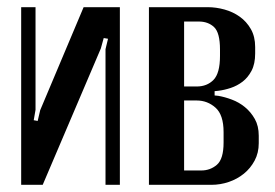

<svg xmlns="http://www.w3.org/2000/svg" viewBox="-20 -515 766 535"><path d="M314 -495V0H274V-378L281 -407L269 -409L261 -380L99 0H39V-495H79V-209L74 -180L85 -178L92 -208L213 -495Z M691 -366Q691 -337 681 -318Q671 -299 656 -287.5Q641 -276 623 -270Q605 -264 588 -262L578 -261V-249L588 -248Q606 -245 626 -237.5Q646 -230 662.5 -216.5Q679 -203 690 -183.5Q701 -164 701 -137V-116Q701 -89 689.5 -67.5Q678 -46 659.5 -31Q641 -16 617.5 -8Q594 0 569 0H395V-495H559Q582 -495 605.5 -488.5Q629 -482 648 -468.5Q667 -455 679 -434Q691 -413 691 -384ZM528 -274Q557 -274 575 -292.5Q593 -311 593 -359V-377Q593 -424 576.5 -439.5Q560 -455 534 -455H493V-274ZM603 -147Q603 -195 580.5 -215Q558 -235 528 -235H493V-40H541Q566 -40 584.5 -56Q603 -72 603 -118Z"/></svg>

Font: Moniqa Paragraph
Style: Bold
Weight: 700
Designer: Rajesh Rajput
Foundry: Rajesh Rajput
Version: Version 1.000